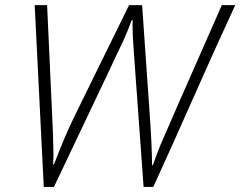

<svg xmlns="http://www.w3.org/2000/svg" viewBox="-20 -734 944 754"><path d="M497.1 -654.8Q483.9 -617.7 466.8 -579.8Q449.7 -542 191.9 0H151.9L116.2 -713.9H165L188 -210.4L189.9 -129.9L189 -87.9H191.9Q233.4 -198.2 274.9 -282.2L486.8 -713.9H538.1L567.9 -285.2Q577.1 -155.3 577.1 -85H580.1Q594.7 -127 610.1 -164.6Q625.5 -202.1 851.1 -713.9H903.8Q821.3 -535.6 742.4 -356.9Q663.6 -178.2 582 0H543.9L505.9 -524.9Q500.5 -594.2 500.5 -631.8L501 -654.8Z"/></svg>

Font: CAA NEO Sans Light
Style: Italic
Weight: 300
Italic angle: -12°
Version: Version 1.10